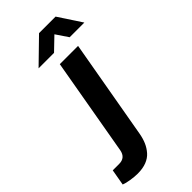

<svg xmlns="http://www.w3.org/2000/svg" viewBox="-390 -784 1034 1034"><g transform="rotate(-45 126.5 -267.5)"><path d="M13.2 -590.8 148.9 -723.1H274.9L361.8 -590.8H250L203.1 -660.2L130.9 -590.8ZM-9.8 188Q-33.7 188 -63 183.3Q-92.3 178.7 -108.9 171.9L-92.8 80.1H-43.9Q3.4 80.1 12.2 32.2L109.9 -525.9H249L148.9 43Q143.1 75.2 132.3 99.9Q121.6 124.5 103.5 145.3Q85.4 166 56.9 177Q28.3 188 -9.8 188Z"/></g></svg>

Font: Archivo
Style: Bold Italic
Weight: 700
Italic angle: -10°
Designer: Hector Gatti
Foundry: Omnibus-Type
Version: Version 2.001